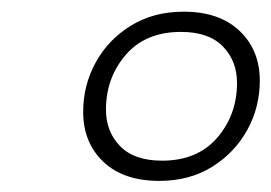

<svg xmlns="http://www.w3.org/2000/svg" viewBox="-20 -744 476 337"><path d="M302.5 -723.5Q365 -723.5 400.5 -689.8Q436 -656 436 -602.5Q436 -555.5 413.8 -515.5Q391.5 -475.5 352 -451Q312.5 -426.5 259.5 -426.5Q196.5 -426.5 161.2 -460.2Q126 -494 126 -547.5Q126 -594.5 148 -634.5Q170 -674.5 209.8 -699Q249.5 -723.5 302.5 -723.5ZM264.5 -462Q326.5 -462 361.2 -502.2Q396 -542.5 396 -598.5Q396 -637 371.2 -662.5Q346.5 -688 297.5 -688Q235.5 -688 200.8 -647.8Q166 -607.5 166 -551.5Q166 -513 190.8 -487.5Q215.5 -462 264.5 -462Z"/></svg>

Font: Newsreader Display SemiBold
Style: Italic
Weight: 600
Italic angle: -17°
Designer: Hugues Gentile
Foundry: Production Type
Version: Version 1.001